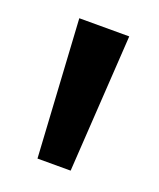

<svg xmlns="http://www.w3.org/2000/svg" viewBox="-74 -679 346 419"><g transform="rotate(20 99.0 -469.5)"><path d="M41 -629H157L137 -310H60Z"/></g></svg>

Font: Yrsa
Style: Regular
Weight: 400
Designer: Anna Giedrys (Yrsa+Rasa design), David Brezina (Yrsa art-direction, Rasa art-direction, design)
Foundry: Rosetta Type Foundry
Version: Version 2.004